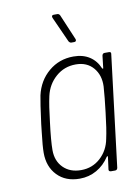

<svg xmlns="http://www.w3.org/2000/svg" viewBox="-81 -756 599 819"><g transform="rotate(-10 218.0 -346.0)"><path d="M395 -502H414Q424 -502 422 -492L363 -10Q361 0 352 0H334Q329 0 326.5 -3Q324 -6 325 -10L332 -63Q332 -66 330.5 -66Q329 -66 327 -64Q305 -30 271.5 -11Q238 8 198 8Q137 8 101 -29.5Q65 -67 65 -127Q65 -156 72 -214L76 -250Q88 -342 94 -371Q108 -433 153.5 -471.5Q199 -510 261 -510Q302 -510 330.5 -491.5Q359 -473 373 -439Q375 -437 376.5 -437Q378 -437 378 -440L384 -492Q386 -502 395 -502ZM355 -251Q363 -316 366 -362Q368 -411 340.5 -443Q313 -475 265 -475Q215 -475 178.5 -443Q142 -411 131 -362Q122 -322 114 -251Q104 -172 104 -132Q104 -85 133 -56Q162 -27 210 -27Q259 -27 294 -59Q329 -91 338 -140Q347 -180 355 -251ZM284 -578Q284 -570 275 -570H263Q257 -570 252 -577L202 -688Q201 -690 201 -693Q201 -700 210 -700H225Q232 -700 236 -693L283 -582Z"/></g></svg>

Font: Barlow Semi Condensed ExLight
Style: Italic
Weight: 275
Width: 4
Italic angle: -7°
Designer: Jeremy Tribby
Foundry: Tribby Type
Version: Version 1.408